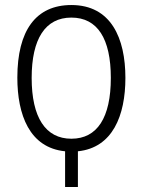

<svg xmlns="http://www.w3.org/2000/svg" viewBox="-20 -744 570 764"><path d="M239 -142V0H290V-142C428 -156 479 -284 479 -434C479 -592 422 -724 264 -724C123 -724 49 -623 49 -435C49 -288 97 -156 239 -142ZM264 -192C161 -192 106 -277 106 -434C106 -589 160 -674 264 -674C368 -674 421 -590 421 -434C421 -276 367 -192 264 -192Z"/></svg>

Font: Noto Sans Mono Condensed Light
Style: Regular
Weight: 300
Width: 3
Designer: Monotype Design Team
Foundry: Monotype Imaging Inc.
Version: Version 2.014